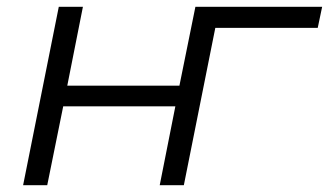

<svg xmlns="http://www.w3.org/2000/svg" viewBox="-20 -545 968 565"><path d="M48 0 153 -525H224L178 -293H508L555 -525H626L521 0H450L496 -232H166L119 0ZM450 0 555 -525H928L915 -463H595L616 -481L521 0Z"/></svg>

Font: MOST Montserrat
Style: Italic
Weight: 400
Italic angle: -11.3°
Designer: Julieta Ulanovsky
Foundry: Julieta Ulanovsky
Version: Version 8.000;March 11, 2024;FontCreator 15.0.0.2926 64-bit